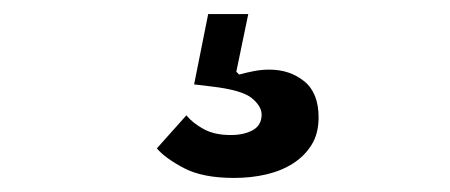

<svg xmlns="http://www.w3.org/2000/svg" viewBox="-20 -44 640 273"><path d="M313 209Q268 209 241.5 195Q215 181 203 167L245 120Q254 131 269.5 139.5Q285 148 308 148Q327 148 339.5 141Q352 134 352 119Q352 107 338 95.5Q324 84 281 79L256 76L276 -24H333L316 58L320 62Q331 59 341.5 57Q352 55 363 55Q392 55 412.5 71.5Q433 88 433 123Q433 146 423 162Q413 178 396.5 188.5Q380 199 358.5 204Q337 209 313 209Z"/></svg>

Font: IBM Plex Mono Medium
Style: Regular
Weight: 500
Monospace: yes
Designer: Mike Abbink, Paul van der Laan, Pieter van Rosmalen
Foundry: Bold Monday
Version: Version 2.3